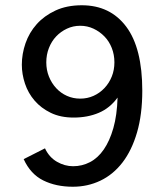

<svg xmlns="http://www.w3.org/2000/svg" viewBox="-20 -695 610 730"><path d="M258 -63Q292 -63 322 -78.5Q352 -94 374.5 -126.5Q397 -159 411 -208Q425 -257 427 -324Q398 -284 355.5 -266Q313 -248 260 -248Q210 -248 173 -266Q136 -284 111.5 -312.5Q87 -341 75 -377Q63 -413 63 -449Q63 -490 77 -530.5Q91 -571 119.5 -603Q148 -635 191 -655Q234 -675 291 -675Q399 -675 460 -593.5Q521 -512 521 -350Q521 -260 501 -191.5Q481 -123 445.5 -77Q410 -31 361.5 -8Q313 15 257 15Q193 15 144.5 -9Q96 -33 70 -90L151 -131Q167 -97 196.5 -80Q226 -63 258 -63ZM156 -458Q156 -429 166 -404Q176 -379 193.5 -360Q211 -341 234.5 -330.5Q258 -320 285 -320Q312 -320 335.5 -330.5Q359 -341 377 -360Q395 -379 405 -404Q415 -429 415 -458Q415 -487 405 -512.5Q395 -538 377 -556.5Q359 -575 335.5 -586Q312 -597 285 -597Q258 -597 234.5 -586Q211 -575 193.5 -556.5Q176 -538 166 -512.5Q156 -487 156 -458Z"/></svg>

Font: Orienta
Style: Regular
Weight: 400
Designer: Eduardo Rodriguez Tunni
Foundry: Eduardo Rodriguez Tunni
Version: Version 1.001